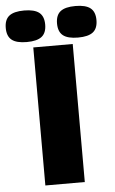

<svg xmlns="http://www.w3.org/2000/svg" viewBox="-120 -930 579 970"><g transform="rotate(-5 170.0 -445.0)"><path d="M70 -700H270V0H70ZM-36 -871Q-12 -890 40 -890Q92 -890 116 -871Q140 -852 140 -810Q140 -768 116 -749Q92 -730 40 -730Q-12 -730 -36 -749Q-60 -768 -60 -810Q-60 -852 -36 -871ZM224 -871Q248 -890 300 -890Q352 -890 376 -871Q400 -852 400 -810Q400 -768 376 -749Q352 -730 300 -730Q248 -730 224 -749Q200 -768 200 -810Q200 -852 224 -871Z"/></g></svg>

Font: Fivo Sans Modern Heavy
Style: Regular
Weight: 900
Designer: Alexander Slobzheninov
Foundry: Alexander Slobzheninov
Version: 1.0